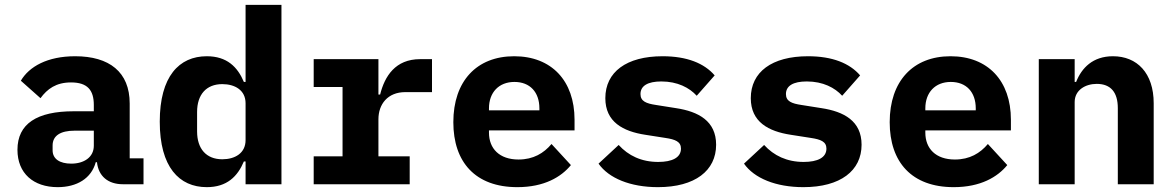

<svg xmlns="http://www.w3.org/2000/svg" viewBox="-20 -760 4840 792"><path d="M572 0V-107H515V-333C515 -463 431 -528 290 -528C175 -528 100 -485 66 -427L147 -355C175 -393 211 -420 273 -420C341 -420 367 -388 367 -327V-301H284C133 -301 52 -250 52 -142C52 -45 118 12 218 12C297 12 357 -24 375 -91H380C386 -33 426 0 487 0ZM274 -85C227 -85 197 -104 197 -140V-160C197 -200 229 -221 288 -221H367V-159C367 -111 326 -85 274 -85Z M993 0H1141V-740H993V-422H986C960 -484 916 -528 833 -528C719 -528 639 -445 639 -258C639 -71 719 12 833 12C916 12 960 -32 986 -94H993ZM897 -103C831 -103 793 -146 793 -218V-298C793 -370 831 -413 897 -413C949 -413 993 -388 993 -334V-182C993 -128 949 -103 897 -103Z M1274 0H1670V-115H1541V-268C1541 -330 1579 -380 1652 -380H1762V-516H1713C1611 -516 1567 -446 1548 -370H1541V-516H1274V-401H1393V-115H1274Z M2114 12C2225 12 2295 -30 2335 -79L2255 -166C2223 -128 2180 -102 2119 -102C2040 -102 1997 -147 1997 -213V-222H2350V-266C2350 -427 2255 -528 2101 -528C1946 -528 1850 -425 1850 -256C1850 -91 1941 12 2114 12ZM2102 -422C2166 -422 2205 -380 2205 -313V-305H1997V-313C1997 -379 2038 -422 2102 -422Z M2694 12C2847 12 2934 -56 2934 -163C2934 -261 2861 -300 2768 -314L2686 -327C2646 -333 2622 -342 2622 -372C2622 -406 2652 -424 2708 -424C2775 -424 2824 -398 2854 -365L2928 -449C2885 -499 2814 -528 2713 -528C2564 -528 2477 -463 2477 -355C2477 -257 2550 -218 2642 -204L2725 -191C2765 -185 2789 -176 2789 -147C2789 -110 2753 -92 2695 -92C2626 -92 2572 -118 2532 -162L2449 -85C2491 -25 2580 12 2694 12Z M3294 12C3447 12 3534 -56 3534 -163C3534 -261 3461 -300 3368 -314L3286 -327C3246 -333 3222 -342 3222 -372C3222 -406 3252 -424 3308 -424C3375 -424 3424 -398 3454 -365L3528 -449C3485 -499 3414 -528 3313 -528C3164 -528 3077 -463 3077 -355C3077 -257 3150 -218 3242 -204L3325 -191C3365 -185 3389 -176 3389 -147C3389 -110 3353 -92 3295 -92C3226 -92 3172 -118 3132 -162L3049 -85C3091 -25 3180 12 3294 12Z M3914 12C4025 12 4095 -30 4135 -79L4055 -166C4023 -128 3980 -102 3919 -102C3840 -102 3797 -147 3797 -213V-222H4150V-266C4150 -427 4055 -528 3901 -528C3746 -528 3650 -425 3650 -256C3650 -91 3741 12 3914 12ZM3902 -422C3966 -422 4005 -380 4005 -313V-305H3797V-313C3797 -379 3838 -422 3902 -422Z M4413 0V-339C4413 -389 4458 -414 4504 -414C4562 -414 4591 -379 4591 -314V0H4739V-334C4739 -459 4670 -528 4571 -528C4488 -528 4442 -480 4419 -422H4413V-516H4265V0Z"/></svg>

Font: IBM Plex Mono
Style: Bold
Weight: 700
Monospace: yes
Designer: Mike Abbink, Paul van der Laan, Pieter van Rosmalen
Foundry: Bold Monday
Version: Version 2.004